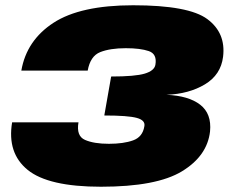

<svg xmlns="http://www.w3.org/2000/svg" viewBox="-20 -701 882 729"><path d="M363.5 8Q574.5 8 670.8 -50.5Q767 -109 777.5 -202Q784 -269.5 740 -303.5Q696 -337.5 612 -341Q698 -344.5 758.2 -380.8Q818.5 -417 827 -485.5Q838 -576 767.2 -628.5Q696.5 -681 485.5 -681Q285.5 -681 183.2 -614.5Q81 -548 61 -433H313Q323 -488.5 360.8 -503.2Q398.5 -518 457.5 -518Q513 -518 545 -507Q577 -496 570 -455Q566 -432.5 529.5 -421.5Q493 -410.5 402 -410.5L376 -262.5Q466.5 -262.5 499.8 -253.2Q533 -244 528 -221Q521.5 -181 485.2 -168Q449 -155 393.5 -155Q336.5 -155 302.8 -169.8Q269 -184.5 278 -236.5H26Q6.5 -120 85 -56Q163.5 8 363.5 8Z"/></svg>

Font: Anybody Expanded Black
Style: Italic
Weight: 900
Width: 7
Italic angle: -10°
Version: Version 1.113;gftools[0.9.25]